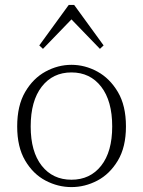

<svg xmlns="http://www.w3.org/2000/svg" viewBox="-20 -749 582 782"><path d="M271 13Q216 13 165.5 -13.5Q115 -40 82.5 -95Q50 -150 50 -234Q50 -319 82.5 -374.5Q115 -430 165.5 -457.5Q216 -485 271 -485Q326 -485 376.5 -457.5Q427 -430 460 -374.5Q493 -319 493 -234Q493 -150 460 -95Q427 -40 376.5 -13.5Q326 13 271 13ZM271 -17Q347 -17 392 -74Q437 -131 437 -234Q437 -338 392 -396Q347 -454 271 -454Q195 -454 150 -396Q105 -338 105 -234Q105 -131 150 -74Q195 -17 271 -17ZM387 -550 271 -670 155 -550 140 -564 260 -729H282L402 -564Z"/></svg>

Font: Source Serif Pro Light
Style: Regular
Weight: 300
Designer: Frank Grießhammer
Foundry: Adobe Systems Incorporated
Version: Version 3.001;hotconv 1.0.111;makeotfexe 2.5.65597